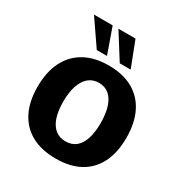

<svg xmlns="http://www.w3.org/2000/svg" viewBox="-218 -1137 1249 1311"><g transform="rotate(30 406.0 -481.0)"><path d="M406.7 10.7Q295.4 10.7 217 -31.7Q138.7 -74.2 97.2 -155.3Q55.7 -236.3 55.7 -353Q55.7 -469.7 96.9 -552Q138.2 -634.3 216.6 -678Q294.9 -721.7 406.2 -721.7Q518.1 -721.7 596.2 -678Q674.3 -634.3 715.1 -552Q755.9 -469.7 755.9 -354Q755.9 -236.8 715.1 -155.5Q674.3 -74.2 596.7 -31.7Q519 10.7 406.7 10.7ZM406.7 -124.5Q455.1 -124.5 487.5 -150.9Q520 -177.2 536.6 -228.3Q553.2 -279.3 553.2 -352.5Q553.2 -425.8 536.6 -477.8Q520 -529.8 487.5 -557.6Q455.1 -585.4 406.7 -585.4Q359.4 -585.4 326.2 -557.6Q293 -529.8 275.6 -477.8Q258.3 -425.8 258.3 -352.5Q258.3 -278.8 275.6 -228Q293 -177.2 325.9 -150.9Q358.9 -124.5 406.7 -124.5ZM280.8 -771.5 143.1 -971.7H290.5L361.3 -771.5ZM461.9 -771.5 335.9 -971.7H470.7L547.9 -771.5Z"/></g></svg>

Font: Comme ExtraBold
Style: Regular
Weight: 800
Version: Version 1.000;gftools[0.9.27]